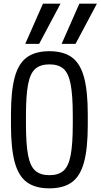

<svg xmlns="http://www.w3.org/2000/svg" viewBox="-20 -1020 550 1050"><path d="M393 -780H317L414 -1000H510ZM194 -780H118L215 -1000H311ZM250 10Q173 10 127 -23.5Q81 -57 60.5 -133Q40 -209 40 -335V-395Q40 -522 60.5 -597.5Q81 -673 127 -706.5Q173 -740 250 -740Q327 -740 373 -706.5Q419 -673 439.5 -597.5Q460 -522 460 -395V-335Q460 -209 439.5 -133Q419 -57 373 -23.5Q327 10 250 10ZM250 -62Q300 -62 327.5 -86.5Q355 -111 366.5 -171.5Q378 -232 378 -340V-390Q378 -498 366.5 -558.5Q355 -619 327.5 -643.5Q300 -668 250 -668Q201 -668 173 -643.5Q145 -619 133.5 -558.5Q122 -498 122 -390V-340Q122 -232 133.5 -171.5Q145 -111 173 -86.5Q201 -62 250 -62Z"/></svg>

Font: M PLUS 1 Code
Style: Regular
Weight: 400
Designer: Coji Morishita
Foundry: UNDERFOREST DESIGN
Version: Version 1.005